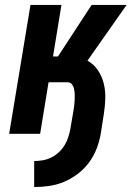

<svg xmlns="http://www.w3.org/2000/svg" viewBox="-20 -540 540 775"><path d="M118 215V110Q135 110 152.5 107Q170 104 186.5 96Q203 88 217 75Q231 62 240.5 46.5Q250 31 255.5 14Q261 -3 264 -20L277 -96Q279 -107 280 -117.5Q281 -128 281.5 -139Q282 -150 281.5 -160.5Q281 -171 279 -181Q277 -191 270.5 -199.5Q264 -208 253 -208H176L142 0H17L103 -520H228L194 -312H214L336 -499L350 -520H491L333 -295Q359 -281 375.5 -256Q392 -231 399 -202Q406 -173 405 -141.5Q404 -110 399 -79L387 -2Q382 28 371 57.5Q360 87 341 113.5Q322 140 295.5 160.5Q269 181 239.5 193.5Q210 206 179 210.5Q148 215 118 215Z"/></svg>

Font: Iosevka SS04 Extrabold Oblique
Style: Regular
Weight: 800
Italic angle: -9°
Monospace: yes
Designer: Belleve Invis
Foundry: Belleve Invis
Version: Version 19.0.0; ttfautohint (v1.8.4)